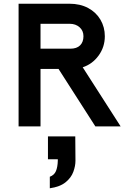

<svg xmlns="http://www.w3.org/2000/svg" viewBox="-20 -680 684 1033"><path d="M198 -309V0H80V-660H353Q411 -660 454 -637Q497 -614 520.5 -574Q544 -534 544 -485Q544 -427 510.5 -381Q477 -335 425 -318L629 0H493L295 -309ZM358 -418Q393 -418 411 -436Q429 -454 429 -485Q429 -515 408 -533.5Q387 -552 355 -552H198V-418ZM248 271Q272 262 281 240.5Q290 219 291 185V177H238V54H385L386 185Q386 213 374.5 244.5Q363 276 333 300.5Q303 325 248 333Z"/></svg>

Font: Lil Grotesk Bold
Style: Regular
Weight: 700
Designer: Bastien Sozeau
Foundry: NBR — Bastien Sozeau
Version: Version 4.002; ttfautohint (v1.8.4.7-5d5b)